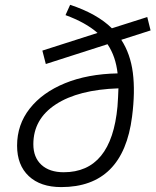

<svg xmlns="http://www.w3.org/2000/svg" viewBox="-20 -760 640 790"><path d="M249.5 -697.8 268.6 -740.2Q379.4 -703.6 440.4 -643.6L585.9 -689.9L599.6 -634.8L479 -596.2Q516.6 -538.6 526.6 -460.7Q536.6 -382.8 523.4 -280.3Q486.8 9.8 231.9 9.8Q146.5 9.8 98.4 -35.4Q50.3 -80.6 50.3 -160.6Q50.3 -247.1 102.3 -313.2Q154.3 -379.4 247.3 -417.5Q340.3 -455.6 463.9 -458Q460 -492.2 450 -522Q439.9 -551.8 422.4 -578.1L168.5 -496.6L154.3 -551.8L381.3 -624.5Q332.5 -667.5 249.5 -697.8ZM467.3 -396.5Q302.7 -391.1 210 -330.8Q117.2 -270.5 117.2 -166.5Q117.2 -112.3 150.4 -81.8Q183.6 -51.3 242.2 -51.3Q438.5 -51.3 463.4 -321.8Q464.8 -341.3 465.8 -360.1Q466.8 -378.9 467.3 -396.5Z"/></svg>

Font: Cascadia Code PL Light
Style: Italic
Weight: 300
Italic angle: -10°
Monospace: yes
Designer: Aaron Bell
Foundry: Saja Typeworks
Version: Version 2404.023; ttfautohint (v1.8.4)